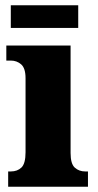

<svg xmlns="http://www.w3.org/2000/svg" viewBox="-20 -709 372 729"><path d="M11 0V-58H21Q46 -58 61.5 -73Q77 -88 77 -131V-412Q77 -450 60.5 -464.5Q44 -479 21 -479H4V-536H248V-128Q248 -87 264 -72.5Q280 -58 304 -58H314V0ZM21 -603V-689H277V-603Z"/></svg>

Font: Noto Serif Tamil Condensed Black
Style: Italic
Weight: 900
Width: 3
Italic angle: -12°
Designer: Indian Type Foundry, Tom Grace, and the Monotype Design Team
Foundry: Monotype Imaging Inc.
Version: Version 2.003; ttfautohint (v1.8.4.7-5d5b)